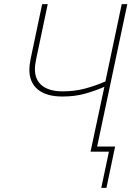

<svg xmlns="http://www.w3.org/2000/svg" viewBox="-20 -734 656 929"><path d="M470 175 507 0H418L485 -314Q442 -295 392.5 -281Q343 -267 282 -267Q204 -267 163 -301Q122 -335 122 -397Q122 -418 128 -448L184 -714H211L155 -448Q152 -433 150.5 -421.5Q149 -410 149 -399Q149 -347 184 -319.5Q219 -292 283 -292Q341 -292 391.5 -305.5Q442 -319 490 -340L569 -714H596L450 -25H537L495 175Z"/></svg>

Font: Noto Sans Thin
Style: Italic
Weight: 100
Italic angle: -12°
Designer: Monotype Design Team
Foundry: Monotype Imaging Inc.
Version: Version 2.013; ttfautohint (v1.8.4.7-5d5b)